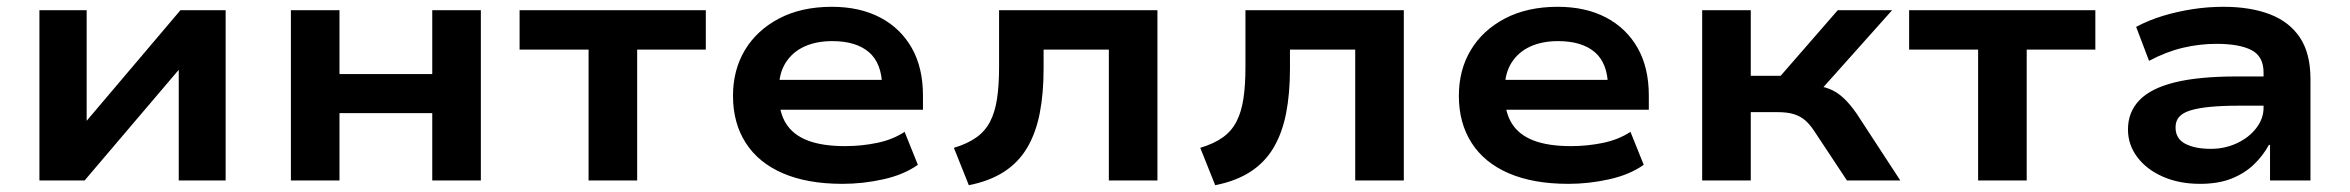

<svg xmlns="http://www.w3.org/2000/svg" viewBox="-20 -531 6914 565"><path d="M96 0V-501H235V-166H227L511 -501H644V0H506V-335H514L229 0Z M836 0V-501H979V-313H1252V-501H1395V0H1252V-198H979V0Z M1712 0V-385H1509V-501H2057V-385H1855V0Z M2459 10Q2356 10 2284 -21Q2212 -52 2174.5 -110.5Q2137 -169 2137 -249Q2137 -325 2172 -383.5Q2207 -442 2272.5 -476.5Q2338 -511 2428 -511Q2510 -511 2570 -479.5Q2630 -448 2663 -390Q2696 -332 2696 -250V-208H2249V-296H2594L2576 -276Q2575 -345 2537 -377.5Q2499 -410 2429 -410Q2382 -410 2347 -394Q2312 -378 2292 -346.5Q2272 -315 2272 -268V-253Q2272 -201 2293 -167.5Q2314 -134 2357 -117.5Q2400 -101 2467 -101Q2515 -101 2561 -110.5Q2607 -120 2642 -143L2681 -46Q2640 -17 2580 -3.5Q2520 10 2459 10Z M2831 14 2787 -96Q2827 -108 2853 -126.5Q2879 -145 2893.5 -173Q2908 -201 2914 -240.5Q2920 -280 2920 -334V-501H3386V0H3243V-385H3051V-330Q3051 -255 3039.5 -197Q3028 -139 3002.5 -96Q2977 -53 2934.5 -25.5Q2892 2 2831 14Z M3556 14 3512 -96Q3552 -108 3578 -126.5Q3604 -145 3618.5 -173Q3633 -201 3639 -240.5Q3645 -280 3645 -334V-501H4111V0H3968V-385H3776V-330Q3776 -255 3764.5 -197Q3753 -139 3727.5 -96Q3702 -53 3659.5 -25.5Q3617 2 3556 14Z M4595 10Q4492 10 4420 -21Q4348 -52 4310.5 -110.5Q4273 -169 4273 -249Q4273 -325 4308 -383.5Q4343 -442 4408.5 -476.5Q4474 -511 4564 -511Q4646 -511 4706 -479.5Q4766 -448 4799 -390Q4832 -332 4832 -250V-208H4385V-296H4730L4712 -276Q4711 -345 4673 -377.5Q4635 -410 4565 -410Q4518 -410 4483 -394Q4448 -378 4428 -346.5Q4408 -315 4408 -268V-253Q4408 -201 4429 -167.5Q4450 -134 4493 -117.5Q4536 -101 4603 -101Q4651 -101 4697 -110.5Q4743 -120 4778 -143L4817 -46Q4776 -17 4716 -3.5Q4656 10 4595 10Z M4989 0V-501H5132V-308H5220L5388 -501H5548L5322 -248L5309 -281Q5341 -278 5363 -269.5Q5385 -261 5404.5 -243Q5424 -225 5444 -196L5572 0H5415L5319 -145Q5306 -165 5292 -177Q5278 -189 5259 -195Q5240 -201 5211 -201H5132V0Z M5801 0V-385H5598V-501H6146V-385H5944V0Z M6454 10Q6393 10 6345 -11Q6297 -32 6269.5 -68.5Q6242 -105 6242 -150Q6242 -201 6275.5 -236Q6309 -271 6379.5 -288.5Q6450 -306 6562 -306H6660V-220H6570Q6519 -220 6483.5 -216.5Q6448 -213 6425.5 -206Q6403 -199 6392.5 -187Q6382 -175 6382 -156Q6382 -123 6410.5 -108Q6439 -93 6486 -93Q6527 -93 6562.5 -109.5Q6598 -126 6619.5 -154Q6641 -182 6641 -214V-318Q6641 -365 6605.5 -383.5Q6570 -402 6502 -402Q6453 -402 6404 -390.5Q6355 -379 6304 -352L6266 -452Q6304 -472 6345.5 -484.5Q6387 -497 6432 -504Q6477 -511 6523 -511Q6602 -511 6659.5 -489Q6717 -467 6748 -420.5Q6779 -374 6779 -299V0H6660V-104L6657 -105Q6639 -72 6611.5 -46Q6584 -20 6545.5 -5Q6507 10 6454 10Z"/></svg>

Font: Nunito Sans 7pt SemiExpanded
Style: Bold
Weight: 700
Width: 6
Designer: Vernon Adams
Foundry: Vernon Adams
Version: Version 3.101;gftools[0.9.27]